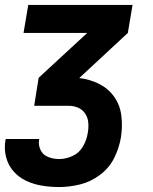

<svg xmlns="http://www.w3.org/2000/svg" viewBox="-22 -550 618 775"><path d="M216 205Q258 205 301 194.5Q344 184 381.5 156Q419 128 439 87.5Q459 47 466 5Q473 -38 468 -81.5Q463 -125 439.5 -158.5Q416 -192 378.5 -211Q341 -230 298 -235L299 -236L494 -417L513 -530H92L73 -417H330L134 -236L116 -123H255Q276 -123 294 -115Q312 -107 322.5 -90.5Q333 -74 334.5 -53.5Q336 -33 332 -12Q328 15 313 41Q298 67 271 79.5Q244 92 217 92Q194 92 173 84Q152 76 142 56Q132 36 136 13V11H1L0 16Q-6 51 2.5 84Q11 117 32.5 141.5Q54 166 84 180Q114 194 148 199.5Q182 205 216 205Z"/></svg>

Font: Iosevka Sparkle Extrabold
Style: Italic
Weight: 800
Italic angle: -9°
Designer: Belleve Invis
Foundry: Belleve Invis
Version: Version 4.5.0; ttfautohint (v1.8.3)